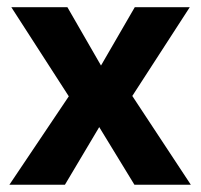

<svg xmlns="http://www.w3.org/2000/svg" viewBox="-20 -510 555 530"><path d="M5.9 0 169.9 -244.1 11.2 -490.2H166L258.8 -329.1L352.1 -490.2H503.9L345.2 -245.1L506.8 0H351.1L253.9 -159.2L159.2 0Z"/></svg>

Font: SUSE
Style: Bold
Weight: 700
Designer: Rene Bieder
Foundry: SUSE
Version: Version 1.000